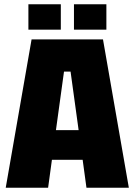

<svg xmlns="http://www.w3.org/2000/svg" viewBox="-20 -886 635 906"><path d="M7 0 129 -700H466L588 0H388L370 -132H225L207 0ZM244 -272H351L313 -548H282ZM114 -746V-866H267V-746ZM329 -746V-866H482V-746Z"/></svg>

Font: Tektur SemiCondensed ExtraBold
Style: Regular
Weight: 800
Width: 4
Designer: Adam Jagosz
Foundry: Adam Jagosz
Version: Version 1.005;gftools[0.9.30]